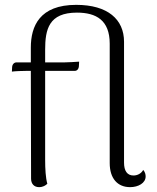

<svg xmlns="http://www.w3.org/2000/svg" viewBox="-20 -761 647 791"><path d="M570 -61C562 -46 546 -38 530 -38C504 -38 491 -57 491 -91V-589C491 -681 424 -741 294 -741C143 -741 107 -653 107 -565V-504H48C39 -504 31 -497 30 -485L29 -466C42 -468 76 -469 89 -469H107L108 -25C108 -3 121 10 141 10C157 10 168 3 175 -4C168 -28 166 -66 166 -103V-469H288C297 -469 304 -476 305 -488L306 -507C296 -506 256 -504 246 -504H166V-556C166 -640 181 -709 297 -709C376 -709 432 -678 432 -581V-89C432 -26 464 10 516 10C550 10 580 -7 580 -34C580 -42 578 -52 570 -61Z"/></svg>

Font: Arima Koshi Light
Style: Regular
Weight: 300
Designer: Joana Correia and Natanael Gama
Foundry: NDISCOVER
Version: Version 1.019;PS 001.019;hotconv 1.0.88;makeotf.lib2.5.64775